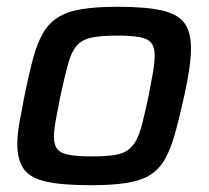

<svg xmlns="http://www.w3.org/2000/svg" viewBox="-20 -538 615 566"><path d="M248 8Q164 8 116.5 -2.5Q69 -13 50 -40Q31 -67 31 -113Q31 -140 37 -174.5Q43 -209 52 -255Q65 -319 77 -364Q89 -409 106 -439Q123 -469 150.5 -486.5Q178 -504 220.5 -511Q263 -518 327 -518Q411 -518 458 -507Q505 -496 524 -469.5Q543 -443 543 -396Q543 -369 538 -334.5Q533 -300 523 -255Q509 -191 496.5 -146Q484 -101 467.5 -71Q451 -41 424.5 -23.5Q398 -6 355 1Q312 8 248 8ZM250 -77Q289 -77 314.5 -80.5Q340 -84 355.5 -94.5Q371 -105 381.5 -124.5Q392 -144 400 -176.5Q408 -209 418 -255Q426 -296 431 -325Q436 -354 436 -374Q436 -399 426 -411.5Q416 -424 392 -428.5Q368 -433 326 -433Q277 -433 249 -427Q221 -421 205.5 -402.5Q190 -384 180.5 -349Q171 -314 158 -255Q150 -213 144.5 -184Q139 -155 139 -135Q139 -111 149 -98.5Q159 -86 183.5 -81.5Q208 -77 250 -77Z"/></svg>

Font: Saira Thin Medium
Style: Italic
Weight: 500
Italic angle: -12°
Version: Version 1.101